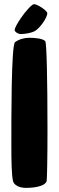

<svg xmlns="http://www.w3.org/2000/svg" viewBox="-20 -899 285 930"><path d="M80 -734C102 -734 133 -740 148 -748C171 -760 209 -812 209 -835C209 -848 160 -879 145 -879C135 -879 104 -845 83 -814C65 -789 51 -762 51 -754C51 -744 69 -734 80 -734ZM106 11C161 11 201 -2 206 -22C208 -36 210 -139 210 -264C210 -519 206 -693 199 -700C187 -712 153 -716 121 -716C98 -716 72 -709 53 -695C34 -681 35 -317 35 -196C35 -121 36 -52 43 -22C48 -2 73 11 106 11Z"/></svg>

Font: Manosque
Style: Regular
Weight: 400
Designer: Ariel Martín Pérez
Foundry: Ariel Martín Pérez
Version: Version 1.005;hotconv 1.0.109;makeotfexe 2.5.65596